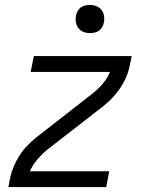

<svg xmlns="http://www.w3.org/2000/svg" viewBox="-20 -757 590 777"><path d="M14 0 20 -33Q25 -57 34.5 -80.5Q44 -104 57.5 -125.5Q71 -147 89 -166Q107 -185 127 -201L355 -379Q378 -397 396.5 -419Q415 -441 425 -466H104L117 -530H513L506 -497Q502 -473 492.5 -449.5Q483 -426 469 -404.5Q455 -383 437.5 -364Q420 -345 400 -329L171 -151Q149 -133 130.5 -111Q112 -89 101 -64H422L410 0ZM344 -623Q330 -623 317.5 -628Q305 -633 297 -643.5Q289 -654 287 -668Q285 -682 288 -696Q290 -705 295 -713.5Q300 -722 308 -727.5Q316 -733 325.5 -735Q335 -737 344 -737Q358 -737 370.5 -732Q383 -727 391 -716.5Q399 -706 401 -692Q403 -678 400 -664Q398 -655 393 -646.5Q388 -638 380 -632.5Q372 -627 362.5 -625Q353 -623 344 -623Z"/></svg>

Font: Lode
Style: Italic
Weight: 400
Italic angle: -11°
Monospace: yes
Designer: Belleve Invis
Foundry: Belleve Invis
Version: Version 29.2.0; ttfautohint (v1.8.3)